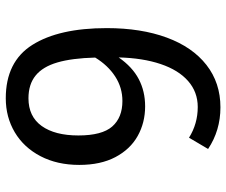

<svg xmlns="http://www.w3.org/2000/svg" viewBox="-78 -680 772 655"><g transform="rotate(90 307.5 -353.0)"><path d="M543.1 -237.9Q543.1 -162.6 513.3 -105.6Q483.6 -48.7 431.8 -17.9Q380 12.8 315.9 12.8Q190.8 12.8 133.6 -77.9Q76.4 -168.7 76.4 -331.8Q76.4 -448.7 108.7 -536.4Q141 -624.1 202.1 -671.8Q263.1 -719.5 346.7 -719.5Q425.6 -719.5 488.7 -677.4L450.3 -612.3Q402.6 -642.1 345.6 -642.1Q294.4 -642.1 256.9 -609.2Q219.5 -576.4 199 -515.6Q178.5 -454.9 176.4 -372.3Q208.7 -419 250.3 -440.8Q291.8 -462.6 343.1 -462.6Q399 -462.6 444.4 -437.2Q489.7 -411.8 516.4 -361.3Q543.1 -310.8 543.1 -237.9ZM442.6 -234.9Q442.6 -315.4 412.1 -350.3Q381.5 -385.1 325.1 -385.1Q279.5 -385.1 241.5 -360.5Q203.6 -335.9 176.9 -292.3Q179 -212.8 193.6 -163.1Q208.2 -113.3 238.2 -89Q268.2 -64.6 315.9 -64.6Q377.9 -64.6 410.3 -109.7Q442.6 -154.9 442.6 -234.9Z"/></g></svg>

Font: Fira Code Fixed Retina
Style: Regular
Weight: 450
Monospace: yes
Designer: Carrois Corporate, Edenspiekermann AG, Nikita Prokopov
Foundry: Carrois Corporate, Edenspiekermann AG, Nikita Prokopov
Version: Version 5.002